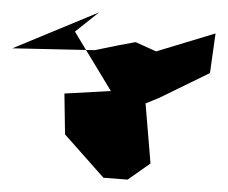

<svg xmlns="http://www.w3.org/2000/svg" viewBox="-71 -911 368 310"><path d="M50 -860 108 -764 33 -760 34 -694 96 -624 135 -621 172 -647 164 -744 186 -753 268 -793 277 -857 181 -828 148 -843 121 -838 82 -830 -51 -833 89 -891Z"/></svg>

Font: Hussar Lance
Style: Regular
Weight: 700
Foundry: Cannot Into Space Fonts, PlusOne Fonts
Version: Version 2.27